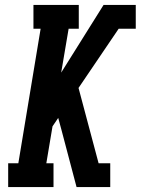

<svg xmlns="http://www.w3.org/2000/svg" viewBox="-20 -755 568 775"><path d="M13 0V-96H54L144 -639H115V-735H298V-639H257L227 -462L398 -735H528V-639H459L297 -400L378 -96H425V0H289L228 -231L215 -279L192 -245L167 -96H196V0Z"/></svg>

Font: Iosevka Gothic
Style: Bold Italic
Weight: 700
Italic angle: -9°
Monospace: yes
Designer: Belleve Invis
Foundry: Belleve Invis
Version: Version 15.5.1; ttfautohint (v1.8.4)